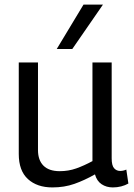

<svg xmlns="http://www.w3.org/2000/svg" viewBox="-20 -809 586 839"><path d="M209 10Q142 10 102 -26.5Q62 -63 62 -136V-536H146V-153Q146 -109 170 -85Q194 -61 241 -61Q279 -61 313 -73Q347 -85 384 -105V-536H468V-117Q468 -86 478.5 -74Q489 -62 505 -62Q519 -62 532 -68L541 -7Q527 1 509.5 5.5Q492 10 473 10Q445 10 424 -4Q403 -18 395 -47Q349 -21 305 -5.5Q261 10 209 10ZM228 -595 345 -789H430L296 -595Z"/></svg>

Font: Georama
Style: Regular
Weight: 400
Designer: Jean-Baptiste Levee
Foundry: Production Type
Version: Version 1.000